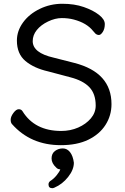

<svg xmlns="http://www.w3.org/2000/svg" viewBox="-20 -739 657 1009"><path d="M254.9 250Q234.9 250 234.9 230Q234.9 220.2 243.2 212.9Q262.2 201.2 277.6 182.1Q293 163.1 296.9 150.9Q283.2 150.9 274.9 141.1Q251 119.1 251 93.5Q251 67.9 269 54.4Q287.1 41 310.1 41Q333 41 348.4 61Q363.8 81.1 368.2 116.2Q368.2 152.8 338.1 190.9Q308.1 229 266.1 247.1Q259.8 250 254.9 250ZM299.8 23.9Q141.1 23.9 43 -86.9Q36.1 -94.2 36.1 -110.1Q36.1 -126 50.5 -145.5Q64.9 -165 78.4 -165Q91.8 -165 98.1 -154.8Q162.1 -50.8 301.8 -50.8Q350.1 -50.8 391.1 -68.8Q432.1 -86.9 457.5 -116.9Q482.9 -147 482.9 -184.1Q482.9 -246.1 449.5 -281Q416 -315.9 349.1 -333L232.9 -363.8Q158.2 -380.9 113.5 -418.5Q68.8 -456.1 68.8 -525.9Q68.8 -576.2 100.8 -620.6Q132.8 -665 188.5 -692.1Q244.1 -719.2 307.6 -719.2Q371.1 -719.2 420.2 -702.1Q469.2 -685.1 500 -661.1Q530.8 -637.2 530.8 -612.5Q530.8 -587.9 520.3 -571.5Q509.8 -555.2 500 -555.2Q490.2 -555.2 481.9 -562L469.2 -576.2Q436 -618.2 368.2 -636.2Q338.9 -644 304.4 -644Q270 -644 232.4 -626Q194.8 -607.9 173.3 -581.1Q151.9 -554.2 151.9 -522.9Q151.9 -460.9 262.2 -436L371.1 -408.2Q565.9 -357.9 565.9 -191.9Q565.9 -131.8 534.4 -82.5Q502.9 -33.2 443.8 -4.6Q384.8 23.9 299.8 23.9Z"/></svg>

Font: LXGW WenKai Screen
Style: Regular
Weight: 400
Designer: LXGW / Fontworks Inc.
Foundry: LXGW / Fontworks Inc.
Version: Version 1.510;January 18,2025